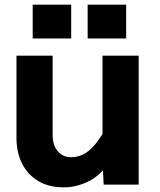

<svg xmlns="http://www.w3.org/2000/svg" viewBox="-20 -796 690 828"><path d="M207 -556V-213Q207 -170 229 -144Q251 -118 287 -118Q328 -118 362.5 -145.5Q397 -173 435 -240L457 -108Q419 -43 365 -15.5Q311 12 255 12Q191 12 145.5 -15Q100 -42 75.5 -90Q51 -138 51 -203V-556ZM578 -556V0H427L422 -99V-556ZM358 -630V-776H524V-630ZM121 -630V-776H287V-630Z"/></svg>

Font: Azeret Mono Thin
Style: Regular
Weight: 100
Designer: Martin Vácha
Foundry: Displaay
Version: Version 1.002